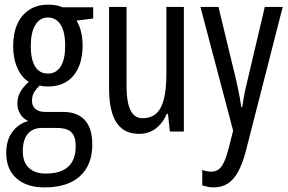

<svg xmlns="http://www.w3.org/2000/svg" viewBox="-20 -566 1241 826"><path d="M171.4 240.2Q94.7 240.2 50.8 201.2Q6.8 162.1 6.8 91.8Q6.8 36.6 33.2 1.5Q59.6 -33.7 101.1 -45.4Q80.6 -55.2 67.6 -74.7Q54.7 -94.2 54.7 -121.1Q54.7 -148.4 67.6 -170.9Q80.6 -193.4 104 -213.9Q72.8 -232.4 54.7 -273.4Q36.6 -314.5 36.6 -367.7Q36.6 -422.4 54.4 -462.2Q72.3 -502 106 -523.9Q139.6 -545.9 186.5 -545.9Q201.2 -545.9 212.4 -544.4Q223.6 -543 232.4 -540.5Q241.2 -538.1 248 -534.7H380.9V-486.3L309.1 -477.5Q322.8 -455.6 329.1 -427.5Q335.4 -399.4 335.4 -370.6Q335.4 -288.1 296.4 -241Q257.3 -193.8 186 -193.8Q164.1 -193.8 150.9 -198.2Q137.7 -186 127.7 -170.4Q117.7 -154.8 117.7 -131.8Q117.7 -117.7 124.3 -106.9Q130.9 -96.2 143.6 -90.3Q156.2 -84.5 174.8 -84.5H252Q312 -84.5 344.5 -49.8Q377 -15.1 377 55.7Q377 143.6 324 191.9Q271 240.2 171.4 240.2ZM177.2 180.7Q219.7 180.7 248.3 167.7Q276.9 154.8 291.3 128.4Q305.7 102.1 305.7 63Q305.7 31.2 295.7 14.2Q285.6 -2.9 267.1 -9.3Q248.5 -15.6 222.7 -15.6H158.7Q136.2 -15.6 117.9 -5.6Q99.6 4.4 88.9 26.4Q78.1 48.3 78.1 85Q78.1 132.3 104.7 156.5Q131.3 180.7 177.2 180.7ZM186.5 -249.5Q221.7 -249.5 241 -279.8Q260.3 -310.1 260.3 -368.7Q260.3 -430.2 240.5 -460.4Q220.7 -490.7 185.5 -490.7Q151.4 -490.7 131.8 -458.3Q112.3 -425.8 112.3 -367.2Q112.3 -311 130.9 -280.3Q149.4 -249.5 186.5 -249.5Z M771 -536.1V0H710.9L702.6 -76.2H697.3Q686.5 -49.8 669.2 -30.5Q651.9 -11.2 629.4 -0.7Q606.9 9.8 579.1 9.8Q532.2 9.8 503.7 -13.7Q475.1 -37.1 462.2 -80.6Q449.2 -124 449.2 -184.1V-536.1H524.4V-198.2Q524.4 -126 541.3 -91.8Q558.1 -57.6 592.8 -57.6Q630.4 -57.6 652.8 -78.4Q675.3 -99.1 685.5 -141.4Q695.8 -183.6 695.8 -248.5V-536.1Z M842.3 -536.1H919.9L995.6 -222.7Q1000 -202.1 1004.2 -182.6Q1008.3 -163.1 1012 -143.8Q1015.6 -124.5 1018.1 -105H1022Q1025.9 -133.3 1031.7 -162.4Q1037.6 -191.4 1045.4 -223.1L1119.1 -536.1H1196.3L1037.1 85.9Q1022.9 139.6 1003.9 173.8Q984.9 208 959.2 224.1Q933.6 240.2 898.4 240.2Q886.7 240.2 875 237.8Q863.3 235.4 850.1 231.9V165Q859.4 168.5 869.4 170.4Q879.4 172.4 888.7 172.4Q907.2 172.4 920.4 162.8Q933.6 153.3 943.8 131.3Q954.1 109.4 963.9 71.3L982.9 -3.9Z"/></svg>

Font: Open Sans Condensed
Style: Regular
Weight: 400
Width: 3
Designer: Monotype Design Team
Foundry: Monotype Imaging Inc.
Version: Version 3.000